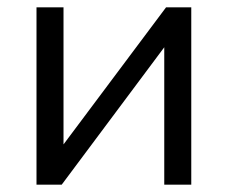

<svg xmlns="http://www.w3.org/2000/svg" viewBox="-20 -506 624 526"><path d="M80 0V-486H154V-77H129L435 -486H504V0H430V-410H455L149 0Z"/></svg>

Font: NunitoSans1
Style: Book
Weight: 400
Designer: Vernon Adams
Foundry: Vernon Adams
Version: Version 3.101;gftools[0.9.27]